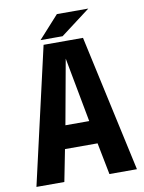

<svg xmlns="http://www.w3.org/2000/svg" viewBox="-92 -905 729 969"><g transform="rotate(-10 272.5 -420.5)"><path d="M164 -726 268 -841H429L277 -726ZM273 -612 213 -281H335ZM389 0 357 -163H190L158 0H15L175 -700H377L530 0Z"/></g></svg>

Font: Share
Style: Bold
Weight: 700
Designer: Ralph du Carrois
Version: Version 1.002